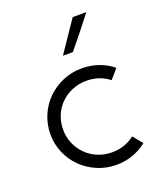

<svg xmlns="http://www.w3.org/2000/svg" viewBox="-120 -695 654 780"><g transform="rotate(-20 207.0 -304.5)"><path d="M348 -79 382 -38Q355 -16 321.5 -4Q288 8 250 8Q206 8 167.5 -8.5Q129 -25 100.5 -53Q72 -81 55.5 -119Q39 -157 39 -200Q39 -243 55.5 -281.5Q72 -320 100.5 -348Q129 -376 167.5 -392.5Q206 -409 250 -409Q288 -409 322 -397Q356 -385 383 -363Q375 -352 366 -342.5Q357 -333 348 -322Q307 -355 250 -355Q217 -355 188.5 -343Q160 -331 139 -310.5Q118 -290 106 -261.5Q94 -233 94 -200Q94 -168 106 -140Q118 -112 139 -91Q160 -70 188.5 -58Q217 -46 250 -46Q307 -46 348 -79ZM196 -483 287 -617H346Q320 -583 293 -549.5Q266 -516 239 -483Z"/></g></svg>

Font: Josefin Sans
Style: Regular
Weight: 400
Designer: Santiago Orozco
Foundry: Typemade
Version: Version 1.0